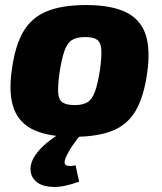

<svg xmlns="http://www.w3.org/2000/svg" viewBox="-20 -531 643 762"><path d="M322 -511Q418 -511 476.5 -484Q535 -457 556.5 -398Q578 -339 564 -241Q551 -147 518.5 -91.5Q486 -36 426 -12Q366 12 271 12Q176 12 117 -14Q58 -40 35.5 -98.5Q13 -157 27 -255Q40 -350 72.5 -405.5Q105 -461 165.5 -486Q226 -511 322 -511ZM319 -384Q286 -384 267 -373Q248 -362 236.5 -331Q225 -300 216 -241Q209 -189 211 -161.5Q213 -134 229 -124Q245 -114 277 -114Q309 -114 327.5 -125.5Q346 -137 357 -167.5Q368 -198 377 -255Q384 -308 382 -335.5Q380 -363 365 -373.5Q350 -384 319 -384ZM228 -7 304 0Q285 21 267.5 47Q250 73 240 97Q232 117 241.5 124Q251 131 280 125L294 190Q233 212 192 211Q151 210 128.5 193.5Q106 177 102 151Q98 125 112 98Q124 75 151.5 48.5Q179 22 228 -7Z"/></svg>

Font: Exo 2 ExtraBold
Style: Italic
Weight: 800
Italic angle: -8°
Designer: Natanael Gama
Foundry: Natanael Gama
Version: Version 2.010